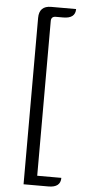

<svg xmlns="http://www.w3.org/2000/svg" viewBox="-63 -826 464 1030"><g transform="rotate(5 169.0 -310.5)"><path d="M105 170V-726Q105 -791 170 -791H304Q304 -740 239 -740H199Q174 -740 174 -715V118H304Q304 170 239 170Z"/></g></svg>

Font: Swei Toothpaste CJK TC
Style: Regular
Weight: 400
Version: Version 1.0